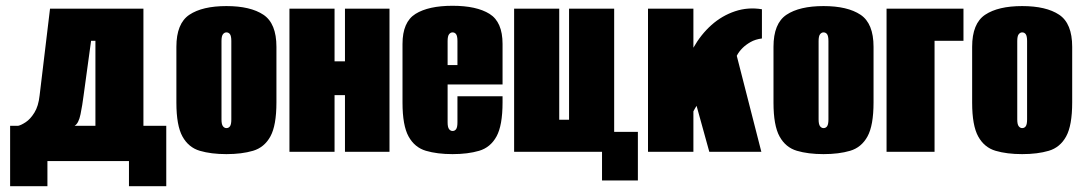

<svg xmlns="http://www.w3.org/2000/svg" viewBox="-20 -525 3748 664"><path d="M15 119V-90H43Q53 -92 69 -102.5Q85 -113 99 -135.5Q113 -158 117 -195L153 -495H476V-90H555V119H426V32H144V119ZM238 -90H310V-384H295L269 -194Q265 -162 258.5 -130Q252 -98 238 -90Z M763 8Q710 8 671 -3.5Q632 -15 611 -53Q590 -91 590 -170V-363Q590 -444 635 -474Q680 -504 763 -504Q846 -504 891 -474Q936 -444 936 -363V-171Q936 -91 915 -53Q894 -15 855 -3.5Q816 8 763 8ZM763 -82Q771 -82 775.5 -88.5Q780 -95 780 -112V-383Q780 -400 775.5 -406.5Q771 -413 763 -413Q756 -413 751 -406.5Q746 -400 746 -383V-112Q746 -95 751 -88.5Q756 -82 763 -82Z M981 0V-495H1137V-313H1173V-495H1327V0H1173V-196H1137V0Z M1545 8Q1492 8 1453 -3.5Q1414 -15 1393 -53Q1372 -91 1372 -170V-373Q1372 -449 1417 -477Q1462 -505 1545 -505Q1628 -505 1673 -477Q1718 -449 1718 -373V-233H1528V-102Q1528 -85 1533 -78.5Q1538 -72 1545 -72Q1553 -72 1557.5 -78.5Q1562 -85 1562 -102V-192H1718V-171Q1718 -91 1697 -53Q1676 -15 1637 -3.5Q1598 8 1545 8ZM1528 -300H1562V-383Q1562 -400 1557.5 -406.5Q1553 -413 1545 -413Q1538 -413 1533 -406.5Q1528 -400 1528 -383Z M2062 99V0H1758V-495H1914V-111H1948V-495H2104V-69H2186V99Z M2221 0V-495H2378V-360Q2404 -406 2440.5 -438.5Q2477 -471 2522 -486Q2567 -501 2615 -493V-392Q2592 -389 2575.5 -379.5Q2559 -370 2548 -359Q2542 -353 2537 -346.5Q2532 -340 2528 -332L2613 0H2433L2389 -159Q2386 -155 2383.5 -150Q2381 -145 2378 -140V0Z M2828 8Q2775 8 2736 -3.5Q2697 -15 2676 -53Q2655 -91 2655 -170V-363Q2655 -444 2700 -474Q2745 -504 2828 -504Q2911 -504 2956 -474Q3001 -444 3001 -363V-171Q3001 -91 2980 -53Q2959 -15 2920 -3.5Q2881 8 2828 8ZM2828 -82Q2836 -82 2840.5 -88.5Q2845 -95 2845 -112V-383Q2845 -400 2840.5 -406.5Q2836 -413 2828 -413Q2821 -413 2816 -406.5Q2811 -400 2811 -383V-112Q2811 -95 2816 -88.5Q2821 -82 2828 -82Z M3046 0V-495H3312V-384H3212V0Z M3515 8Q3462 8 3423 -3.5Q3384 -15 3363 -53Q3342 -91 3342 -170V-363Q3342 -444 3387 -474Q3432 -504 3515 -504Q3598 -504 3643 -474Q3688 -444 3688 -363V-171Q3688 -91 3667 -53Q3646 -15 3607 -3.5Q3568 8 3515 8ZM3515 -82Q3523 -82 3527.5 -88.5Q3532 -95 3532 -112V-383Q3532 -400 3527.5 -406.5Q3523 -413 3515 -413Q3508 -413 3503 -406.5Q3498 -400 3498 -383V-112Q3498 -95 3503 -88.5Q3508 -82 3515 -82Z"/></svg>

Font: Alumni Sans Black
Style: Regular
Weight: 900
Designer: Robert E. Leuschke
Foundry: Robert E. Leuschke
Version: Version 1.018